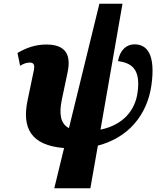

<svg xmlns="http://www.w3.org/2000/svg" viewBox="-20 -780 863 1022"><path d="M269 222H461L501 -5C663 -47 763 -167 786 -326C809 -490 763 -544 696 -544C655 -544 619 -516 608 -455C676 -445 731 -417 712 -286C699 -194 637 -115 515 -90L632 -760H509L347 -98C303 -121 293 -171 309 -249L340 -396C363 -506 312 -543 226 -543C167 -543 117 -524 73 -498L87 -430C109 -443 123 -447 140 -447C163 -447 164 -428 161 -410L127 -247C96 -100 143 -6 321 8Z"/></svg>

Font: Noto Serif SemiCondensed Black
Style: Italic
Weight: 900
Width: 4
Italic angle: -12°
Designer: Monotype Design Team
Foundry: Monotype Imaging Inc.
Version: Version 2.014